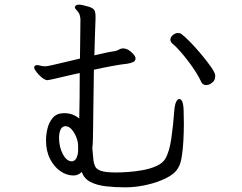

<svg xmlns="http://www.w3.org/2000/svg" viewBox="-20 -779 1040 826"><path d="M382 -89Q384 -74 390 -62Q396 -50 416 -43.5Q436 -37 479 -37Q499 -37 530 -39Q561 -41 594 -47Q627 -53 653.5 -65Q680 -77 692 -97Q709 -128 717 -183Q725 -238 730 -305Q732 -329 738 -341Q744 -353 751 -353Q769 -353 770 -302Q770 -291 770.5 -277Q771 -263 771 -247Q771 -213 769 -175Q767 -137 762 -105Q757 -73 746 -56Q732 -31 694.5 -12.5Q657 6 610 16.5Q563 27 518 27Q475 27 436 22.5Q397 18 369.5 4Q342 -10 332 -39Q324 -32 315.5 -28Q307 -24 296 -24Q267 -24 240 -42.5Q213 -61 195.5 -95Q178 -129 178 -175Q178 -201 184.5 -227Q191 -253 207 -272Q223 -291 252 -292H259Q293 -292 321 -269Q322 -312 322.5 -363.5Q323 -415 323 -465Q323 -465 302.5 -460.5Q282 -456 255 -449.5Q228 -443 207.5 -438.5Q187 -434 185 -434Q174 -434 160.5 -445Q147 -456 137 -469Q127 -482 127 -489Q127 -493 130 -496Q135 -499 139 -499Q144 -499 149.5 -497.5Q155 -496 160 -495Q165 -494 169 -494Q173 -494 177 -494Q183 -494 203 -498.5Q223 -503 248 -509Q273 -515 294.5 -520Q316 -525 324 -527Q325 -594 325.5 -642.5Q326 -691 326 -696Q326 -701 324 -710Q322 -719 319 -723Q315 -730 308.5 -736.5Q302 -743 302 -748Q302 -749 302.5 -749.5Q303 -750 303 -751Q307 -759 319 -759Q326 -759 335 -757Q344 -755 355 -752Q378 -746 384.5 -737.5Q391 -729 391 -708V-698Q390 -668 388.5 -627.5Q387 -587 386 -541Q412 -547 435 -552Q458 -557 474 -559Q484 -561 492.5 -566Q501 -571 511 -571Q512 -571 513.5 -570.5Q515 -570 516 -570Q528 -569 543 -556.5Q558 -544 562 -533Q563 -531 563 -527Q563 -517 552.5 -512Q542 -507 528 -505Q500 -502 462.5 -495Q425 -488 384 -479Q383 -410 382 -343Q381 -276 380.5 -227.5Q380 -179 379 -164Q379 -160 378.5 -154.5Q378 -149 377 -143ZM892 -423Q888 -419 881 -416Q874 -413 866 -413Q851 -413 844 -430Q838 -444 824 -466.5Q810 -489 791.5 -513.5Q773 -538 754.5 -559Q736 -580 722 -591Q713 -599 713 -608Q713 -619 723.5 -628Q734 -637 746 -637Q755 -637 760 -633Q774 -623 798 -598.5Q822 -574 846.5 -544.5Q871 -515 888.5 -490Q906 -465 906 -453Q906 -432 892 -423ZM292 -85Q304 -88 309.5 -100.5Q315 -113 316 -126V-151Q316 -170 308 -189.5Q300 -209 288 -222.5Q276 -236 262 -236H259Q245 -234 239.5 -219Q234 -204 234 -187Q234 -146 250.5 -115.5Q267 -85 289 -85Z"/></svg>

Font: Moon Stars Kai T HW
Style: Regular
Weight: 400
Designer: GuiWonder
Version: Version 1.101